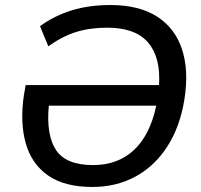

<svg xmlns="http://www.w3.org/2000/svg" viewBox="-20 -734 797 763"><path d="M347 9Q236 9 170.5 -37Q105 -83 82 -165.5Q59 -248 75 -356L82 -396H612Q619 -506 568.5 -565Q518 -624 406 -624Q338 -624 283 -607Q228 -590 172 -550L139 -630Q197 -672 265.5 -693Q334 -714 419 -714Q532 -714 603.5 -668.5Q675 -623 703 -539Q731 -455 713 -340Q696 -232 646 -153.5Q596 -75 519.5 -33Q443 9 347 9ZM350 -78Q448 -78 512 -137.5Q576 -197 601 -314H174Q163 -198 202.5 -138Q242 -78 350 -78Z"/></svg>

Font: Winston Medium
Style: Italic
Weight: 500
Italic angle: -9°
Designer: Original fonts by Vernon Adams / Changes by Cristiano Sobral
Foundry: Original fonts by Vernon Adams / Changes by Cristiano Sobral
Version: Version 2.503;July 17, 2020;FontCreator 13.0.0.2655 64-bit